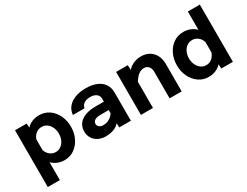

<svg xmlns="http://www.w3.org/2000/svg" viewBox="-83 -1356 2765 2150"><g transform="rotate(-30 1300.0 -281.0)"><path d="M371 -568Q444 -568 499.5 -529.5Q555 -491 587 -425Q619 -359 619 -278Q619 -198 587 -132Q555 -66 499.5 -27Q444 12 371 12Q323 12 282 -5.5Q241 -23 212 -53V178H56V-556H207L210 -502Q239 -533 280.5 -550.5Q322 -568 371 -568ZM331 -116Q370 -116 399.5 -138Q429 -160 446 -196.5Q463 -233 463 -278Q463 -324 446 -360.5Q429 -397 399.5 -418.5Q370 -440 331 -440Q290 -440 258 -415Q226 -390 212 -348V-209Q226 -167 258 -141.5Q290 -116 331 -116Z M1083 0 1078 -100V-374Q1078 -413 1049 -435.5Q1020 -458 969 -458Q920 -458 889.5 -437.5Q859 -417 854 -380H703Q708 -439 743 -481Q778 -523 837.5 -545.5Q897 -568 976 -568Q1054 -568 1112 -544.5Q1170 -521 1201.5 -475.5Q1233 -430 1233 -364V0ZM905 12Q850 12 808 -9.5Q766 -31 743 -69Q720 -107 720 -155Q720 -241 786.5 -288.5Q853 -336 970 -336H1093V-228L966 -227Q923 -227 897.5 -211.5Q872 -196 872 -165Q872 -143 890.5 -127Q909 -111 943 -111Q990 -111 1026.5 -134.5Q1063 -158 1087 -199L1104 -94Q1079 -39 1027.5 -13.5Q976 12 905 12Z M1734 0V-343Q1734 -386 1712 -412Q1690 -438 1654 -438Q1613 -438 1578.5 -410.5Q1544 -383 1506 -316L1484 -448Q1522 -513 1576 -540.5Q1630 -568 1686 -568Q1750 -568 1795.5 -541Q1841 -514 1865.5 -466Q1890 -418 1890 -353V0ZM1363 0V-556H1514L1519 -457V0Z M2237 -568Q2285 -568 2327 -550.5Q2369 -533 2397 -503V-740H2552V0H2402L2399 -56Q2371 -25 2329 -6.5Q2287 12 2237 12Q2165 12 2109 -27Q2053 -66 2021 -132Q1989 -198 1989 -278Q1989 -359 2021 -425Q2053 -491 2109 -529.5Q2165 -568 2237 -568ZM2277 -116Q2319 -116 2351 -142.5Q2383 -169 2397 -212V-345Q2383 -389 2351 -414.5Q2319 -440 2277 -440Q2239 -440 2209 -418.5Q2179 -397 2162 -360.5Q2145 -324 2145 -278Q2145 -233 2162 -196.5Q2179 -160 2209 -138Q2239 -116 2277 -116Z"/></g></svg>

Font: Azeret Mono Thin
Style: Regular
Weight: 100
Designer: Martin Vácha
Foundry: Displaay
Version: Version 1.002